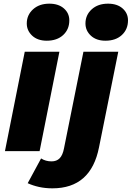

<svg xmlns="http://www.w3.org/2000/svg" viewBox="-20 -824 718 1047"><path d="M7 0 115 -542H304L196 0ZM235 -602Q185 -602 155.5 -629.5Q126 -657 126 -696Q126 -742 160 -773Q194 -804 249 -804Q299 -804 328.5 -778Q358 -752 358 -713Q358 -664 324.5 -633Q291 -602 235 -602ZM266 203Q227 203 193 195.5Q159 188 131 175L204 40Q229 56 261 56Q289 56 305.5 39Q322 22 329 -15L435 -542H625L520 -21Q476 203 266 203ZM555 -602Q505 -602 475.5 -629.5Q446 -657 446 -696Q446 -742 480 -773Q514 -804 569 -804Q619 -804 648.5 -778Q678 -752 678 -713Q678 -664 644.5 -633Q611 -602 555 -602Z"/></svg>

Font: Montserrat Thin ExtraBold
Style: Italic
Weight: 800
Italic angle: -11.3°
Version: Version 9.000